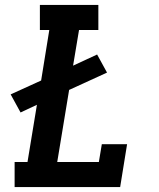

<svg xmlns="http://www.w3.org/2000/svg" viewBox="-20 -755 640 775"><path d="M39 0V-101H91L129 -332L63 -301L23 -374L146 -430L179 -634H141V-735H377V-634H299L275 -490L372 -535L412 -462L259 -392L211 -101H379L391 -173H493L465 0Z"/></svg>

Font: Iosevka Slab Extended Oblique
Style: Bold
Weight: 700
Width: 7
Italic angle: -9°
Monospace: yes
Designer: Belleve Invis
Foundry: Belleve Invis
Version: Version 11.1.1; ttfautohint (v1.8.3)